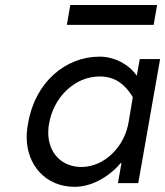

<svg xmlns="http://www.w3.org/2000/svg" viewBox="-20 -721 650 756"><path d="M373 -419.9C432.6 -419.9 471.7 -389.6 502.9 -338.9L487.3 -245.1C471.7 -140.6 388.7 -63.5 300.8 -63.5C221.7 -63.5 169.9 -120.1 169.9 -199.2C169.9 -210.9 170.9 -223.6 173.8 -236.3C189.5 -331.1 268.6 -419.9 373 -419.9ZM372.1 -498C239.3 -498 118.2 -398.4 90.8 -236.3C86.9 -216.8 85 -198.2 85 -180.7C85 -72.3 159.2 14.6 273.4 14.6C347.7 14.6 416 -31.2 459 -83L444.3 0H524.4L610.4 -488.3H530.3L518.6 -422.9C486.3 -469.7 427.7 -498 372.1 -498ZM243.2 -623H585L598.6 -701.2H256.8Z"/></svg>

Font: Sen-gleads
Style: Italic
Weight: 400
Designer: Kosal Sen, Philatype
Foundry: Philatype
Version: Version 1.004; ttfautohint (v1.8.3)